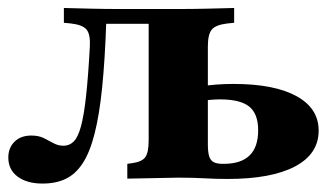

<svg xmlns="http://www.w3.org/2000/svg" viewBox="-47 -439 815 471"><path d="M57.3 11.3Q19.4 11.3 -3.6 -5.6Q-26.6 -22.6 -26.6 -52.4Q-26.6 -76.6 -11.3 -91.5Q4 -106.5 29.8 -106.5Q48.4 -106.5 60.9 -100Q73.4 -93.5 84.7 -87.5Q96 -81.5 108.9 -81.5Q123.4 -81.5 133.9 -91.9Q144.4 -102.4 151.6 -129Q158.9 -155.6 164.1 -203.2Q169.4 -250.8 173.4 -325Q175 -354.8 165.3 -366.5Q155.6 -378.2 126.6 -381.5L109.7 -383.1V-419.4Q146.8 -418.5 178.6 -417.7Q210.5 -416.9 246.8 -416.9H256.5H390.3Q427.4 -416.9 459.3 -417.7Q491.1 -418.5 527.4 -419.4V-383.1L511.3 -381.5Q482.3 -378.2 472.6 -366.5Q462.9 -354.8 462.9 -325V-209.7H317.7V-386.3L325 -380.6H208.9L213.7 -386.3Q210.5 -291.9 203.6 -224.6Q196.8 -157.3 185.1 -111.3Q173.4 -65.3 156 -38.7Q138.7 -12.1 114.5 -0.4Q90.3 11.3 57.3 11.3ZM390.3 -3.2Q358.1 -2.4 328.6 -2Q299.2 -1.6 265.3 -0.8V-37.1L276.6 -38.7Q300.8 -41.9 309.3 -53.2Q317.7 -64.5 317.7 -95.2V-209.7H462.9V-85.5Q462.9 -66.1 466.1 -55.6Q469.4 -45.2 477.4 -41.1Q485.5 -37.1 499.2 -37.1H501.6Q544.4 -37.1 565.3 -57.7Q586.3 -78.2 586.3 -119.4Q586.3 -159.7 564.5 -177.4Q542.7 -195.2 492.7 -195.2Q481.5 -195.2 468.1 -194Q454.8 -192.7 433.9 -190.3V-225.8Q461.3 -229.8 482.7 -231.5Q504 -233.1 525.8 -233.1Q625.8 -233.1 680.2 -203.2Q734.7 -173.4 734.7 -118.5Q734.7 -61.3 676.6 -30.6Q618.5 0 511.3 0Q483.1 0 454.8 -1.6Q426.6 -3.2 390.3 -3.2Z"/></svg>

Font: Playfair 9pt Black
Style: Regular
Weight: 900
Designer: Claus Eggers Sørensen
Foundry: Claus Eggers Sørensen
Version: Version 2.203